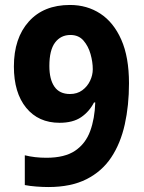

<svg xmlns="http://www.w3.org/2000/svg" viewBox="-20 -744 580 774"><path d="M500 -408Q500 -319 483 -242.5Q466 -166 428.5 -109.5Q391 -53 328.5 -21.5Q266 10 175 10Q153 10 126.5 8Q100 6 80 2V-118Q120 -108 167 -108Q241 -108 283 -136.5Q325 -165 343.5 -215.5Q362 -266 364 -331H359Q340 -294 307 -271.5Q274 -249 220 -249Q135 -249 85.5 -309.5Q36 -370 36 -476Q36 -590 96 -657Q156 -724 262 -724Q331 -724 384.5 -689Q438 -654 469 -584Q500 -514 500 -408ZM264 -603Q225 -603 202 -572.5Q179 -542 179 -478Q179 -424 199.5 -394.5Q220 -365 262 -365Q291 -365 311.5 -380Q332 -395 343 -418Q354 -441 354 -465Q354 -494 345 -526Q336 -558 316.5 -580.5Q297 -603 264 -603Z"/></svg>

Font: Noto Sans Lao UI SemCond
Style: Bold
Weight: 700
Width: 4
Designer: Monotype Design Team
Foundry: Monotype Imaging Inc.
Version: Version 2.000; ttfautohint (v1.8.4.7-5d5b)